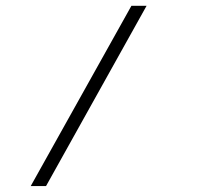

<svg xmlns="http://www.w3.org/2000/svg" viewBox="-20 -605 703 662"><path d="M433.1 -585H485.4L138.7 36.6H85.9Z"/></svg>

Font: Lancelot
Style: Regular
Weight: 400
Designer: Marion Kadi
Foundry: Marion Kadi, Anton Koovit
Version: 1.004